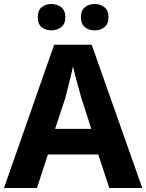

<svg xmlns="http://www.w3.org/2000/svg" viewBox="-20 -941 732 961"><path d="M527 0 472 -168H220L165 0H0L251 -717H439L692 0ZM387 -451Q383 -466 374.5 -496Q366 -526 358 -557.5Q350 -589 345 -609Q341 -586 333.5 -556.5Q326 -527 319 -498.5Q312 -470 307 -451L256 -296H437ZM169 -854Q169 -889 188.5 -905Q208 -921 238 -921Q265 -921 286 -905Q307 -889 307 -854Q307 -821 286 -805Q265 -789 238 -789Q208 -789 188.5 -805Q169 -821 169 -854ZM385 -854Q385 -889 405 -905Q425 -921 454 -921Q482 -921 502.5 -905Q523 -889 523 -854Q523 -821 502.5 -805Q482 -789 454 -789Q425 -789 405 -805Q385 -821 385 -854Z"/></svg>

Font: Noto Sans Meetei Mayek
Style: Bold
Weight: 700
Designer: Monotype Design Team and Neelakash Kshetrimayum
Foundry: Monotype Imaging Inc.
Version: Version 2.002; ttfautohint (v1.8.4.7-5d5b)